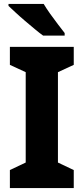

<svg xmlns="http://www.w3.org/2000/svg" viewBox="-20 -951 423 971"><path d="M353 0H30V-91L110 -129V-586L30 -623V-714H353V-623L273 -586V-129L353 -91ZM201 -931Q214 -909 233.5 -881.5Q253 -854 273 -828Q293 -802 307 -784V-771H198Q181 -783 157 -803Q133 -823 107 -845Q81 -867 59 -887.5Q37 -908 23 -921V-931Z"/></svg>

Font: Noto Sans Gujarati SemiCondensed ExtraBold
Style: Regular
Weight: 800
Width: 4
Designer: Jelle Bosma - Monotype Design Team, Universal Thirst
Foundry: Monotype Imaging Inc.
Version: Version 2.106; ttfautohint (v1.8.4.7-5d5b)